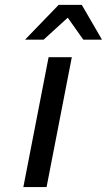

<svg xmlns="http://www.w3.org/2000/svg" viewBox="-20 -763 436 783"><path d="M396 -601.1H319.8L256.3 -690.9L157.7 -601.1H82L219.2 -743.2H313.5ZM169.9 0H75.2L178.2 -529.8H272.9Z"/></svg>

Font: Aurulent Sans
Style: Italic
Weight: 400
Italic angle: -11°
Version: Version 2007.05.04